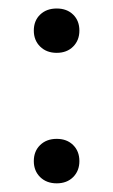

<svg xmlns="http://www.w3.org/2000/svg" viewBox="-20 -424 267 452"><path d="M166.9 -352Q166.9 -329.1 152.2 -314.4Q137.5 -299.6 113.5 -299.6Q89.5 -299.6 74.5 -314.4Q59.6 -329.1 59.6 -352Q59.6 -375.3 74.5 -389.6Q89.5 -404 113.5 -404Q137.5 -404 152.2 -389.6Q166.9 -375.3 166.9 -352ZM166.9 -44.7Q166.9 -21.8 152.2 -7.1Q137.5 7.6 113.5 7.6Q89.5 7.6 74.5 -7.1Q59.6 -21.8 59.6 -44.7Q59.6 -68 74.5 -82.5Q89.5 -97.1 113.5 -97.1Q137.5 -97.1 152.2 -82.5Q166.9 -68 166.9 -44.7Z"/></svg>

Font: Rasa
Style: Regular
Weight: 400
Version: Version 1.000;PS 1.000;hotconv 1.0.88;makeotf.lib2.5.647800;